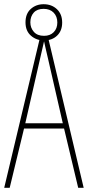

<svg xmlns="http://www.w3.org/2000/svg" viewBox="-20 -891 417 911"><path d="M351 0 284 -281H94L26 0H0L170 -714H208L377 0ZM208 -612Q204 -629 201 -642Q198 -655 195 -668Q192 -681 189 -695Q186 -681 183 -668.5Q180 -656 177 -642.5Q174 -629 170 -612L100 -306H278ZM189 -699Q153 -699 127 -721.5Q101 -744 101 -785Q101 -826 126 -848.5Q151 -871 187 -871Q225 -871 250 -847.5Q275 -824 275 -784Q275 -745 251 -722Q227 -699 189 -699ZM189 -721Q218 -721 235 -738.5Q252 -756 252 -784Q252 -813 234.5 -831Q217 -849 187 -849Q156 -849 140 -831Q124 -813 124 -785Q124 -759 140.5 -740Q157 -721 189 -721Z"/></svg>

Font: Noto Sans Khmer ExtraCondensed Thin
Style: Regular
Weight: 250
Width: 2
Designer: Danh Hong and the Monotype Design Team
Foundry: Monotype Imaging Inc.
Version: Version 2.004